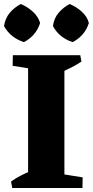

<svg xmlns="http://www.w3.org/2000/svg" viewBox="-31 -937 463 957"><path d="M109 0V-662H290V0ZM30 0 24 -32Q46 -48 71 -61Q96 -74 123 -85L124 0ZM240 0 243 -75 381 -53 380 0ZM170 -587 32 -609 33 -662H173ZM276 -577 275 -662H369L375 -630Q354 -616 329 -603Q304 -590 276 -577ZM331 -727Q264 -749 233 -807Q238 -846 261 -873Q284 -900 316 -917Q350 -903 377 -878.5Q404 -854 412 -822Q391 -758 331 -727ZM88 -727Q21 -749 -11 -807Q-5 -846 17.5 -873Q40 -900 73 -917Q106 -903 133 -878.5Q160 -854 169 -822Q148 -758 88 -727Z"/></svg>

Font: Eczar
Style: Bold
Weight: 700
Designer: Vaibhav Singh
Foundry: Rosetta Type Foundry
Version: Version 2.000